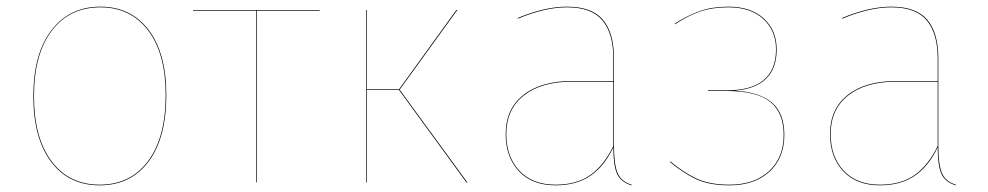

<svg xmlns="http://www.w3.org/2000/svg" viewBox="-20 -547 2963 576"><path d="M479 -262Q479 -133 425.5 -62Q372 9 279 9Q186 9 133 -62Q80 -133 80 -258Q80 -386 134.5 -456.5Q189 -527 281 -527Q373 -527 426 -457Q479 -387 479 -262ZM82 -258Q82 -134 134.5 -63.5Q187 7 279 7Q371 7 424 -63.5Q477 -134 477 -262Q477 -386 424.5 -455.5Q372 -525 281 -525Q189 -525 135.5 -455Q82 -385 82 -258Z M939 -515H750V0H748V-515H559V-517H939Z M1179 -278 1382 0H1379L1177 -277H1081V0H1079V-517H1081V-279H1177L1349 -517H1352Z M1875 7 1874 9Q1842 -1 1831 -26Q1820 -51 1820 -105Q1793 -48 1751 -19.5Q1709 9 1647 9Q1576 9 1536.5 -33.5Q1497 -76 1497 -145Q1497 -220 1550 -262Q1603 -304 1696 -304H1820V-372Q1820 -446 1787.5 -485.5Q1755 -525 1681 -525Q1615 -525 1534 -491L1533 -493Q1614 -527 1681 -527Q1756 -527 1789 -487.5Q1822 -448 1822 -372V-110Q1822 -53 1833 -27.5Q1844 -2 1875 7ZM1820 -109V-302H1696Q1604 -302 1551.5 -260.5Q1499 -219 1499 -145Q1499 -77 1538 -35Q1577 7 1647 7Q1710 7 1751 -22Q1792 -51 1820 -109Z M2310 -399Q2310 -285 2184 -275Q2258 -271 2295.5 -239.5Q2333 -208 2333 -142Q2333 -73 2288.5 -32Q2244 9 2168 9Q2108 9 2068.5 -9.5Q2029 -28 1990 -61L1991 -63Q2030 -30 2069.5 -11.5Q2109 7 2168 7Q2243 7 2287 -33.5Q2331 -74 2331 -142Q2331 -209 2290.5 -241.5Q2250 -274 2160 -274H2104V-276H2160Q2308 -276 2308 -399Q2308 -455 2270 -490Q2232 -525 2165 -525Q2117 -525 2080.5 -512.5Q2044 -500 2005 -474L2004 -476Q2043 -501 2080 -514Q2117 -527 2165 -527Q2233 -527 2271.5 -491.5Q2310 -456 2310 -399Z M2848 7 2847 9Q2815 -1 2804 -26Q2793 -51 2793 -105Q2766 -48 2724 -19.5Q2682 9 2620 9Q2549 9 2509.5 -33.5Q2470 -76 2470 -145Q2470 -220 2523 -262Q2576 -304 2669 -304H2793V-372Q2793 -446 2760.5 -485.5Q2728 -525 2654 -525Q2588 -525 2507 -491L2506 -493Q2587 -527 2654 -527Q2729 -527 2762 -487.5Q2795 -448 2795 -372V-110Q2795 -53 2806 -27.5Q2817 -2 2848 7ZM2793 -109V-302H2669Q2577 -302 2524.5 -260.5Q2472 -219 2472 -145Q2472 -77 2511 -35Q2550 7 2620 7Q2683 7 2724 -22Q2765 -51 2793 -109Z"/></svg>

Font: FiraGO Two
Style: Regular
Weight: 100
Designer: bBox Type
Foundry: bBox Type GmbH
Version: Version 1.001